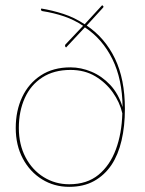

<svg xmlns="http://www.w3.org/2000/svg" viewBox="-20 -719 560 744"><path d="M248 5Q190 5 143 -24Q96 -53 68.5 -104.5Q41 -156 41 -223Q41 -290 66 -343Q91 -396 138.5 -427Q186 -458 253 -458Q294 -458 334.5 -441Q375 -424 407 -390Q439 -356 455 -304Q454 -412 415.5 -490Q377 -568 309 -613L236 -535L233 -538Q232 -540 232 -542Q232 -544 233 -546L302 -619Q268 -642 228.5 -655.5Q189 -669 144 -676Q141 -677 139.5 -679Q138 -681 139 -683L140 -686Q183 -679 226 -665Q269 -651 308 -625L376 -699L379 -696Q381 -695 381 -693Q381 -691 379 -689L316 -620Q387 -572 425.5 -492Q464 -412 464 -297Q464 -230 451 -174.5Q438 -119 412 -80Q385 -40 344.5 -17.5Q304 5 248 5ZM248 -5Q317 -5 361.5 -41.5Q406 -78 429 -140Q452 -202 454 -280Q444 -323 417 -361Q390 -399 349 -423.5Q308 -448 253 -448Q189 -448 144 -419Q99 -390 76 -339Q53 -288 53 -223Q53 -159 79 -109.5Q105 -60 149.5 -32.5Q194 -5 248 -5Z"/></svg>

Font: Aleo Thin
Style: Regular
Weight: 250
Designer: Alessio Laiso
Foundry: Alessio Laiso
Version: Version 2.001;gftools[0.9.29]